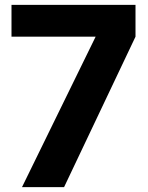

<svg xmlns="http://www.w3.org/2000/svg" viewBox="-20 -765 604 785"><path d="M242 0 534 -615V-745H27V-615H371L70 0Z"/></svg>

Font: Plus Jakarta Sans ExtraBold
Style: Regular
Weight: 800
Designer: Gumpita Rahayu
Foundry: Tokotype
Version: Version 2.071;gftools[0.9.30]